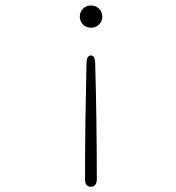

<svg xmlns="http://www.w3.org/2000/svg" viewBox="-20 -510 659 717"><path d="M320 -489.5Q337.5 -489.5 349.8 -477.5Q362 -465.5 362 -447.5Q362 -430.5 349.8 -418.5Q337.5 -406.5 320 -406.5Q302 -406.5 290 -418.5Q278 -430.5 278 -447.5Q278 -465.5 290 -477.5Q302 -489.5 320 -489.5ZM319.5 -303Q334.5 -303 335.5 -274.5Q338.5 -166 340 -57.5Q341.5 51 341.5 159Q341.5 173 335.8 180.2Q330 187.5 319.5 187.5Q308.5 187.5 303 180.2Q297.5 173 297.5 159Q297.5 52 299 -57Q300.5 -166 303 -274.5Q304 -303 319.5 -303Z"/></svg>

Font: Sono ExtraLight Monospace ExtraLight
Style: Regular
Weight: 250
Version: Version 2.112